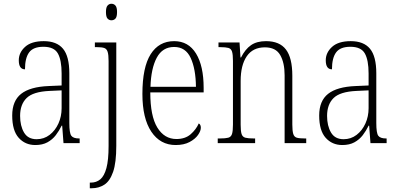

<svg xmlns="http://www.w3.org/2000/svg" viewBox="-20 -762 2120 1022"><path d="M168 10Q114 10 79.5 -28.5Q45 -67 45 -147Q45 -225 92.5 -262.5Q140 -300 239 -304L308 -307V-371Q308 -442 288 -477.5Q268 -513 211 -513Q157 -513 135 -483Q113 -453 113 -393Q80 -393 80 -441Q80 -482 113.5 -512.5Q147 -543 213 -543Q282 -543 315.5 -502.5Q349 -462 349 -372V-107Q349 -54 359.5 -39.5Q370 -25 401 -25H404V0H318L311 -93H308Q295 -66 277 -42.5Q259 -19 232.5 -4.5Q206 10 168 10ZM175 -21Q214 -21 244 -44Q274 -67 291 -104.5Q308 -142 308 -186V-281L243 -278Q156 -274 121.5 -240Q87 -206 87 -145Q87 -92 108 -56.5Q129 -21 175 -21Z M573 -654Q561 -654 552.5 -663Q544 -672 544 -698Q544 -723 552.5 -732.5Q561 -742 573 -742Q586 -742 594.5 -732.5Q603 -723 603 -698Q603 -672 594.5 -663Q586 -654 573 -654ZM458 240V210H464Q493 210 514 192.5Q535 175 546.5 132.5Q558 90 558 15V-437Q558 -470 553 -486Q548 -502 535 -506.5Q522 -511 497 -511H485V-536H599V14Q599 104 582 153Q565 202 535.5 221Q506 240 469 240Z M915 10Q833 10 785.5 -61Q738 -132 738 -262Q738 -404 782 -473.5Q826 -543 907 -543Q983 -543 1023.5 -477Q1064 -411 1064 -294V-270H780Q780 -144 817.5 -83Q855 -22 919 -22Q966 -22 995 -47.5Q1024 -73 1038 -105Q1049 -99 1049 -82Q1049 -65 1034 -43.5Q1019 -22 989 -6Q959 10 915 10ZM1023 -300Q1022 -395 995 -453.5Q968 -512 907 -512Q845 -512 814.5 -455Q784 -398 781 -300Z M1139 0V-25H1151Q1180 -25 1195 -29Q1210 -33 1215 -49Q1220 -65 1220 -99V-438Q1220 -472 1215 -487.5Q1210 -503 1195.5 -507Q1181 -511 1153 -511H1143V-536H1255L1260 -456H1263Q1285 -500 1316 -521.5Q1347 -543 1396 -543Q1468 -543 1502 -498.5Q1536 -454 1536 -359V-99Q1536 -65 1541 -49Q1546 -33 1560 -29Q1574 -25 1603 -25H1610V0H1495V-361Q1495 -428 1471.5 -469Q1448 -510 1390 -510Q1326 -510 1293.5 -462.5Q1261 -415 1261 -331V-98Q1261 -64 1266 -48.5Q1271 -33 1286 -29Q1301 -25 1330 -25H1338V0Z M1802 10Q1748 10 1713.5 -28.5Q1679 -67 1679 -147Q1679 -225 1726.5 -262.5Q1774 -300 1873 -304L1942 -307V-371Q1942 -442 1922 -477.5Q1902 -513 1845 -513Q1791 -513 1769 -483Q1747 -453 1747 -393Q1714 -393 1714 -441Q1714 -482 1747.5 -512.5Q1781 -543 1847 -543Q1916 -543 1949.5 -502.5Q1983 -462 1983 -372V-107Q1983 -54 1993.5 -39.5Q2004 -25 2035 -25H2038V0H1952L1945 -93H1942Q1929 -66 1911 -42.5Q1893 -19 1866.5 -4.5Q1840 10 1802 10ZM1809 -21Q1848 -21 1878 -44Q1908 -67 1925 -104.5Q1942 -142 1942 -186V-281L1877 -278Q1790 -274 1755.5 -240Q1721 -206 1721 -145Q1721 -92 1742 -56.5Q1763 -21 1809 -21Z"/></svg>

Font: Noto Serif Condensed ExtraLight
Style: Regular
Weight: 200
Width: 3
Designer: Monotype Design Team
Foundry: Monotype Imaging Inc.
Version: Version 2.013; ttfautohint (v1.8.4.7-5d5b)